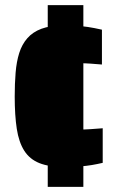

<svg xmlns="http://www.w3.org/2000/svg" viewBox="-20 -716 453 744"><path d="M228 -69Q170 -69 132.5 -84Q95 -99 74 -132Q53 -165 45 -217Q37 -269 37 -342Q37 -392 40.5 -434.5Q44 -477 54.5 -510.5Q65 -544 86 -568Q107 -592 140.5 -604.5Q174 -617 224 -617Q252 -617 274.5 -616Q297 -615 320.5 -611.5Q344 -608 375 -601V-466Q353 -468 330 -469.5Q307 -471 292 -471Q270 -471 257.5 -467Q245 -463 238 -450.5Q231 -438 228.5 -412.5Q226 -387 226 -342Q226 -297 228 -271.5Q230 -246 237 -233.5Q244 -221 257 -217.5Q270 -214 292 -214Q307 -214 330.5 -215.5Q354 -217 378 -219V-85Q357 -80 336 -76.5Q315 -73 289.5 -71Q264 -69 228 -69ZM165 8V-696H303V8Z"/></svg>

Font: Saira SemiCondensed Black
Style: Regular
Weight: 900
Width: 4
Designer: Hector Gatti with collaboration of the Omnibus-Type team
Foundry: Omnibus-Type
Version: Version 1.101